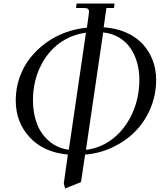

<svg xmlns="http://www.w3.org/2000/svg" viewBox="-20 -865 921 1083"><path d="M68.8 -298.8Q68.8 -366.2 90.3 -427.7Q111.8 -489.3 149.7 -537.4Q187.5 -585.4 237.8 -622.3Q288.1 -659.2 347.7 -681.2Q407.2 -703.1 470.2 -709L480 -779.8Q481.9 -793.5 481.9 -798.8Q481.9 -811.5 475.3 -815.7Q468.8 -819.8 450.2 -819.8H409.2L412.1 -845.2H626L623 -819.8H580.1L564.9 -710.9Q634.3 -706.5 690.7 -681.9Q747.1 -657.2 783.9 -617.7Q820.8 -578.1 840.8 -526.4Q860.8 -474.6 860.8 -415Q860.8 -329.1 828.1 -252.4Q795.4 -175.8 740.5 -121.3Q685.5 -66.9 612.5 -33Q539.6 1 460 6.8L437 162.1L347.2 198.2L339.8 169.9L362.8 6.8Q225.6 -5.9 147.2 -90.8Q68.8 -175.8 68.8 -298.8ZM166 -298.8Q166 -228 187.5 -169.4Q209 -110.8 255.6 -70.1Q302.2 -29.3 368.2 -20L464.8 -680.2Q381.3 -669.9 313.7 -620.1Q246.1 -570.3 206.1 -486.1Q166 -401.9 166 -298.8ZM464.8 -20Q548.3 -29.3 616.9 -83Q685.5 -136.7 725.8 -224.4Q766.1 -312 766.1 -416Q766.1 -466.8 753.4 -511.7Q740.7 -556.6 716.1 -593Q691.4 -629.4 651.9 -653.1Q612.3 -676.8 562 -682.1Z"/></svg>

Font: Dihjauti S
Style: Bold Italic
Weight: 700
Italic angle: -9°
Designer: T. Christopher White
Version: Version 3.0.0